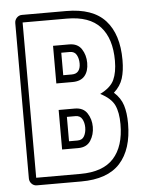

<svg xmlns="http://www.w3.org/2000/svg" viewBox="-52 -764 644 808"><g transform="rotate(-5 270.0 -360.0)"><path d="M40 -688Q40 -701 49 -710.5Q58 -720 71 -720H258Q370 -720 423 -661.5Q476 -603 476 -494Q476 -449 466 -417Q456 -385 428 -360Q456 -335 466 -303Q476 -271 476 -226Q476 -117 423 -58.5Q370 0 258 0H71Q58 0 49 -9.5Q40 -19 40 -32ZM258 -173Q278 -173 286.5 -188.5Q295 -204 295 -225Q295 -245 286.5 -260.5Q278 -276 258 -276H222V-173ZM258 -452Q277 -452 286 -463.5Q295 -475 295 -495Q295 -516 286.5 -531.5Q278 -547 258 -547H222V-452ZM190 -420V-579H258Q294 -579 310.5 -553.5Q327 -528 327 -495Q327 -460 310 -440Q293 -420 258 -420ZM190 -141V-308H258Q294 -308 310.5 -282.5Q327 -257 327 -225Q327 -192 310.5 -166.5Q294 -141 258 -141ZM71 -32H258Q353 -32 398.5 -82Q444 -132 444 -226Q444 -276 429.5 -306.5Q415 -337 370 -360Q415 -382 429.5 -413.5Q444 -445 444 -494Q444 -588 398.5 -638Q353 -688 258 -688H71Z"/></g></svg>

Font: Lichte PostBus
Style: Regular
Weight: 400
Designer: Peter Wiegel
Version: Version 1.001